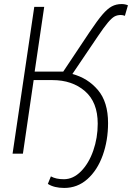

<svg xmlns="http://www.w3.org/2000/svg" viewBox="-20 -758 651 947"><path d="M149 -724H198L151 -405H292L422 -600Q461 -658 485.5 -686.5Q510 -715 531.5 -726.5Q553 -738 580 -738Q596 -738 611 -732L596 -680Q585 -684 576 -684Q558 -684 544.5 -676.5Q531 -669 512 -646.5Q493 -624 462 -578L337 -393Q413 -373 463 -314Q513 -255 513 -151Q513 -65 486.5 8.5Q460 82 411 125.5Q362 169 297 169Q247 169 216 149L231 112Q256 126 295 126Q341 126 379.5 87Q418 48 440 -15Q462 -78 462 -148Q462 -254 399 -308.5Q336 -363 238 -363H146L93 0H42Z"/></svg>

Font: Nebula Sans Light
Style: Regular
Weight: 300
Italic angle: -9°
Designer: Paul D. Hunt for Adobe (as Source Sans)
Foundry: Nebula Entertainment & Broadcasting LLC
Version: Version 1.010